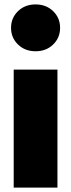

<svg xmlns="http://www.w3.org/2000/svg" viewBox="-20 -849 322 869"><path d="M240 0H42V-534H240ZM252 -723Q252 -678 220.5 -647.5Q189 -617 141 -617Q93 -617 61.5 -647.5Q30 -678 30 -723Q30 -768 61.5 -798.5Q93 -829 141 -829Q189 -829 220.5 -798.5Q252 -768 252 -723Z"/></svg>

Font: FiraGO Heavy
Style: Regular
Weight: 900
Designer: bBox Type
Foundry: bBox Type GmbH
Version: Version 1.001